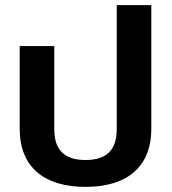

<svg xmlns="http://www.w3.org/2000/svg" viewBox="-20 -720 673 750"><path d="M314 10C473 10 571 -65 571 -217V-700H436V-215C436 -133 395 -95 314 -95C233 -95 192 -133 192 -215V-540H57V-217C57 -65 155 10 314 10Z"/></svg>

Font: Kanit Medium
Style: Regular
Weight: 500
Designer: Katatrad Team
Foundry: CadsonDemak
Version: Version 1.000;PS 001.000;hotconv 1.0.88;makeotf.lib2.5.64775